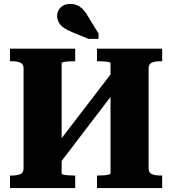

<svg xmlns="http://www.w3.org/2000/svg" viewBox="-20 -958 877 978"><path d="M221 -159 564 -606 616 -560 274 -112ZM31 0V-64H41Q67 -64 83.5 -71Q100 -78 100 -100V-610Q100 -632 83.5 -639Q67 -646 41 -646H31V-710H363V-646H354Q341 -646 327 -645Q313 -644 303.5 -642Q294 -640 294 -636V-74Q294 -71 303.5 -68.5Q313 -66 327 -65Q341 -64 354 -64H363V0ZM474 0V-64H483Q496 -64 510 -65Q524 -66 533.5 -68.5Q543 -71 543 -74V-636Q543 -640 533.5 -642Q524 -644 510 -645Q496 -646 483 -646H474V-710H806V-646H796Q770 -646 753.5 -639Q737 -632 737 -610V-100Q737 -78 753.5 -71Q770 -64 796 -64H806V0ZM431 -870Q419 -892 405 -907.5Q391 -923 374.5 -930.5Q358 -938 337 -938Q308 -938 289.5 -920.5Q271 -903 271 -878Q271 -859 280 -843Q289 -827 308 -814.5Q327 -802 355 -791L431 -760H482V-787Z"/></svg>

Font: Roboto Serif 36pt
Style: Bold
Weight: 700
Version: Version 1.008